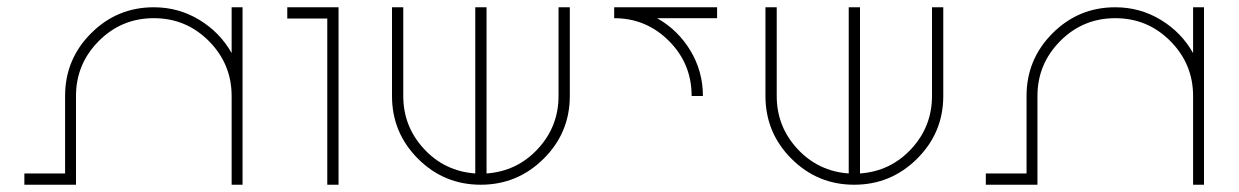

<svg xmlns="http://www.w3.org/2000/svg" viewBox="-20 -752 3406 528"><path d="M403 -732Q471 -732 528 -697.5Q585 -663 617 -606V-732H647V-488V-244H617V-488Q617 -576 554.5 -639Q492 -702 403 -702Q314 -702 251.5 -639Q189 -576 189 -488V-275V-244H47V-275H159V-488Q159 -589 230.5 -660.5Q302 -732 403 -732Z M770 -732H880H911V-701V-244H880V-701H770Z M1058 -732H1089V-488Q1089 -404 1146 -342.5Q1203 -281 1287 -275V-732H1318V-275Q1402 -281 1459 -342.5Q1516 -404 1516 -488V-732H1547V-488Q1547 -387 1475 -315.5Q1403 -244 1302 -244Q1201 -244 1129.5 -315.5Q1058 -387 1058 -488ZM1301 -275H1303H1302Z M1669 -732H1952V-702H1787Q1844 -670 1878.5 -613Q1913 -556 1913 -488H1882Q1882 -577 1819.5 -639.5Q1757 -702 1669 -702Z M2085 -732H2116V-488Q2116 -404 2173 -342.5Q2230 -281 2314 -275V-732H2345V-275Q2429 -281 2486 -342.5Q2543 -404 2543 -488V-732H2574V-488Q2574 -387 2502 -315.5Q2430 -244 2329 -244Q2228 -244 2156.5 -315.5Q2085 -387 2085 -488ZM2328 -275H2330H2329Z M3047 -732Q3115 -732 3172 -697.5Q3229 -663 3261 -606V-732H3291V-488V-244H3261V-488Q3261 -576 3198.5 -639Q3136 -702 3047 -702Q2958 -702 2895.5 -639Q2833 -576 2833 -488V-275V-244H2691V-275H2803V-488Q2803 -589 2874.5 -660.5Q2946 -732 3047 -732Z"/></svg>

Font: Neo
Style: Regular
Weight: 400
Version: Version 1.1